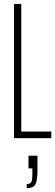

<svg xmlns="http://www.w3.org/2000/svg" viewBox="-20 -708 283 984"><path d="M52 0V-688H89V-34H243V0ZM117 256V235Q131 235 137 229.5Q143 224 144.5 210Q146 196 146 172V155H126V90H172V165Q172 192 169.5 209.5Q167 227 161 237.5Q155 248 144.5 252Q134 256 117 256Z"/></svg>

Font: Saira UltraCondensed Thin
Style: Regular
Weight: 250
Width: 1
Designer: Hector Gatti with collaboration of the Omnibus-Type team
Foundry: Omnibus-Type
Version: Version 1.101